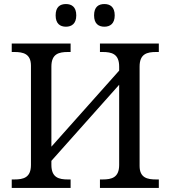

<svg xmlns="http://www.w3.org/2000/svg" viewBox="-20 -929 843 949"><path d="M306 -797C334 -797 357 -812 357 -853C357 -895 334 -909 306 -909C277 -909 255 -895 255 -853C255 -812 277 -797 306 -797ZM496 -797C524 -797 547 -812 547 -853C547 -895 524 -909 496 -909C467 -909 445 -895 445 -853C445 -812 467 -797 496 -797ZM38 0H329V-42H316C271 -42 234 -51 234 -114V-134L569 -510V-114C569 -51 532 -42 487 -42H474V0H765V-42H752C708 -42 670 -50 670 -109V-600C670 -663 707 -672 752 -672H765V-714H474V-672H487C532 -672 569 -663 569 -600V-580L234 -204V-600C234 -663 271 -672 316 -672H329V-714H38V-672H51C95 -672 133 -663 133 -604V-114C133 -51 96 -42 51 -42H38Z"/></svg>

Font: Noto Serif Thai
Style: Regular
Weight: 400
Designer: Monotype Design Team
Foundry: Monotype Imaging Inc.
Version: Version 1.901